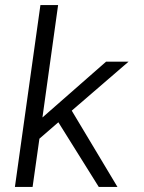

<svg xmlns="http://www.w3.org/2000/svg" viewBox="-20 -740 570 760"><path d="M39 0 140 -720H210L148 -275L400 -496H489L264 -302L445 0H371L211 -256L136 -191L109 0Z"/></svg>

Font: Host Grotesk Light
Style: Italic
Weight: 300
Italic angle: -8°
Designer: Doğukan Karapınar based on Poppins by Indian Type Foundry, Jonny Pinhorn
Foundry: Element Type
Version: Version 1.001; ttfautohint (v1.8.4.7-5d5b)